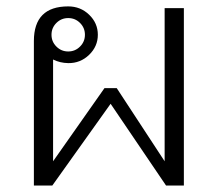

<svg xmlns="http://www.w3.org/2000/svg" viewBox="-20 -575 665 595"><path d="M139.6 -467.3Q139.6 -445.8 154.8 -430.7Q169.9 -415.5 191.4 -415.5Q212.9 -415.5 228 -430.7Q243.2 -445.8 243.2 -467.3Q243.2 -488.8 228 -503.9Q212.9 -519 191.4 -519Q169.9 -519 154.8 -503.9Q139.6 -488.8 139.6 -467.3ZM144.5 -390.6Q144.5 -390.6 144.5 -75.2L303.7 -301.8H341.8L490.2 -75.2V-549.8H549.8V0H494.6L322.8 -253.4L142.1 0H85V-447.8Q85 -555.2 191.4 -555.2Q229.5 -555.2 256.3 -529.3Q283.2 -503.4 283.2 -467.3Q283.2 -431.2 256.1 -405Q229 -378.9 191.4 -379.4Q165.5 -379.9 144.5 -390.6Z"/></svg>

Font: Roboto Web
Style: Light
Weight: 300
Designer: Google
Version: Version 1.200310; 2013